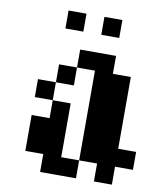

<svg xmlns="http://www.w3.org/2000/svg" viewBox="-96 -877 892 1054"><g transform="rotate(10 350.0 -350.0)"><path d="M400 -700V-800H500V-700ZM100 0V-200H200V-300H300V0H400V100H200V0ZM100 -300V-400H200V-300ZM200 -400V-500H300V-400ZM200 -700V-800H300V-700ZM300 -500V-600H500V-500H600V-100H700V0H600V100H500V0H400V-500Z"/></g></svg>

Font: FT88 Gothique
Style: Regular
Weight: 400
Designer: Ange Degheest & Oriane Charvieux
Foundry: Velvetyne Type Foundry
Version: Version 1.000;FEAKit 1.0